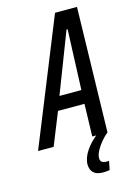

<svg xmlns="http://www.w3.org/2000/svg" viewBox="-170 -755 712 1023"><g transform="rotate(-15 186.0 -244.0)"><path d="M-38 0 240 -688H361L345 0H261L266 -179H120L48 0ZM148 -254H269L282 -586H276ZM270 200Q243 200 227.5 192Q212 184 205 169.5Q198 155 198 137Q198 102 225 62Q252 22 296 -10L345 0Q329 12 310.5 33.5Q292 55 279 78.5Q266 102 266 122Q266 135 274 142Q282 149 302 149Q304 149 306 149Q308 149 314 148L304 197Q296 198 287 199Q278 200 270 200Z"/></g></svg>

Font: Saira ExtraCondensed Medium
Style: Italic
Weight: 500
Width: 2
Italic angle: -12°
Designer: Hector Gatti with collaboration of the Omnibus-Type team
Foundry: Omnibus-Type
Version: Version 1.101